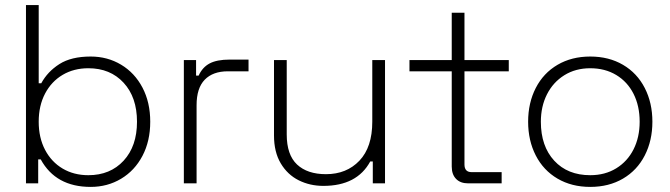

<svg xmlns="http://www.w3.org/2000/svg" viewBox="-20 -720 2632 754"><path d="M132 -700V-393H142Q167 -439 213.5 -468.5Q260 -498 336 -498Q402 -498 455.5 -466Q509 -434 539.5 -376Q570 -318 570 -242Q570 -166 539.5 -108Q509 -50 455.5 -18Q402 14 336 14Q199 14 140 -94H130V0H82V-700ZM327 -452Q270 -452 226 -426Q182 -400 157 -352.5Q132 -305 132 -242Q132 -179 157 -131.5Q182 -84 226 -58Q270 -32 327 -32Q413 -32 465.5 -89Q518 -146 518 -242Q518 -338 465.5 -395Q413 -452 327 -452Z M750 -423H760Q775 -456 803.5 -471Q832 -486 882 -486H956V-440H875Q816 -440 784 -407Q752 -374 752 -307V0H702V-484H750Z M1444 0V-86H1434Q1382 10 1250 10Q1197 10 1153 -12Q1109 -34 1082.5 -78.5Q1056 -123 1056 -188V-484H1106V-192Q1106 -112 1146.5 -74Q1187 -36 1260 -36Q1341 -36 1391.5 -89Q1442 -142 1442 -242V-484H1492V0Z M1588 -484H1754V-670H1804V-484H1978V-440H1804V-74Q1804 -44 1832 -44H1950V0H1818Q1788 0 1771 -17.5Q1754 -35 1754 -66V-440H1588Z M2054 -242Q2054 -316 2084 -374.5Q2114 -433 2169.5 -465.5Q2225 -498 2298 -498Q2371 -498 2426.5 -465.5Q2482 -433 2512 -374.5Q2542 -316 2542 -242Q2542 -168 2512 -109.5Q2482 -51 2426.5 -18.5Q2371 14 2298 14Q2225 14 2169.5 -18.5Q2114 -51 2084 -109.5Q2054 -168 2054 -242ZM2104 -242Q2104 -146 2156.5 -89Q2209 -32 2298 -32Q2356 -32 2400 -59Q2444 -86 2468 -133.5Q2492 -181 2492 -242Q2492 -304 2468 -351.5Q2444 -399 2400 -425.5Q2356 -452 2298 -452Q2240 -452 2196 -424.5Q2152 -397 2128 -349.5Q2104 -302 2104 -242Z"/></svg>

Font: Space Grotesk Variable
Style: Regular
Weight: 400
Designer: Florian Karsten (Space Grotesk), Colophon Foundry (Space Mono)
Foundry: Florian Karsten
Version: Version 1.106